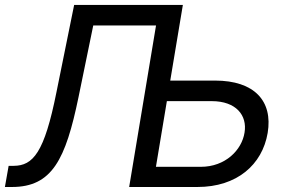

<svg xmlns="http://www.w3.org/2000/svg" viewBox="-43 -747 1148 767"><path d="M-23.4 0H4.6C165.1 0 219.1 -109.7 270.6 -358.7L329.5 -645.2H580.3L473 0H745.7C903.4 0 1004.6 -88.8 1026.3 -215.9C1047.6 -343.4 973.4 -425.1 816.1 -425.1H637.1L687.5 -727.3H253.2L182.5 -378.6C134.2 -136.7 89.1 -84.9 11.4 -84.5H-8.5ZM579.9 -80.6 623.6 -343H802.6C900.6 -343 945.3 -285.9 933.9 -217.3C922.9 -147.4 857.2 -80.6 759.2 -80.6Z"/></svg>

Font: Margiela Sans Text
Style: Italic
Weight: 400
Italic angle: -9.39999°
Designer: Stefan Endress, Andreas Faust
Version: Version 1.100;FEAKit 1.0